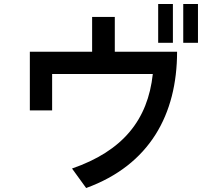

<svg xmlns="http://www.w3.org/2000/svg" viewBox="-20 -885 1040 965"><path d="M130 -625V-330H242V-513H748C723 -282 597 -126 342 -38L413 60C732 -56 870 -310 870 -625H557V-800H443V-625ZM775 -670H849V-865H775ZM901 -670H975V-865H901Z"/></svg>

Font: KT Kiyosuna Sans Bold
Style: Regular
Weight: 700
Designer: [Zen Kaku Gothic] Yoshimichi Ohira
Version: Version 1.010;Glyphs 3.1.2 (3151)